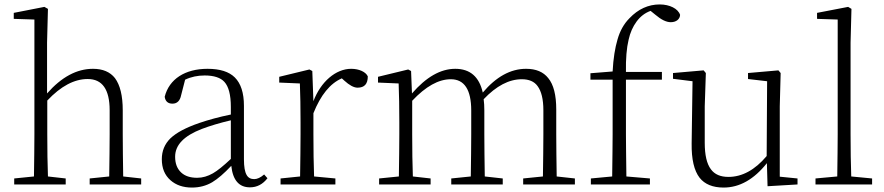

<svg xmlns="http://www.w3.org/2000/svg" viewBox="-20 -831 3984 865"><path d="M276 0V-27L196 -36C194 -91 193 -155 193 -226V-378C254 -443 315 -475 375 -475C441 -475 474 -428 474 -334V-226C474 -173 473 -109 472 -36L384 -27V0H616V-27L535 -36C534 -108 533 -171 533 -226V-334C533 -400 521 -448 498 -479C476 -507 443 -521 399 -521C326 -521 257 -484 192 -410V-639L196 -791L180 -800L42 -773V-746L135 -743V-226C135 -173 134 -109 133 -36L44 -27V0Z M845 14C878 14 909 6 936 -10C961 -25 989 -49 1022 -84C1029 -19 1057 13 1106 13C1138 13 1164 -1 1185 -28L1170 -45C1154 -31 1139 -24 1125 -24C1110 -24 1098 -30 1091 -43C1083 -57 1079 -80 1079 -113V-354C1079 -413 1065 -455 1038 -482C1012 -508 971 -521 915 -521C814 -521 742 -475 722 -395C725 -374 737 -364 757 -364C778 -364 791 -377 796 -402L814 -472C841 -485 871 -491 902 -491C944 -491 974 -481 991 -462C1010 -441 1020 -404 1020 -349V-315C966 -304 919 -291 878 -277C817 -256 774 -233 747 -207C722 -182 709 -151 709 -114C709 -73 722 -42 748 -19C773 3 805 14 845 14ZM868 -30C837 -30 813 -38 796 -54C778 -71 769 -94 769 -125C769 -178 809 -219 889 -250C926 -264 969 -277 1020 -289V-115C987 -84 960 -62 939 -50C916 -37 893 -30 868 -30Z M1491 0V-27L1395 -36C1393 -91 1392 -155 1392 -226V-321C1425 -403 1467 -455 1520 -478L1531 -468C1554 -447 1574 -436 1591 -436C1622 -436 1637 -453 1637 -487C1628 -507 1598 -521 1562 -521C1493 -521 1425 -463 1392 -375L1387 -511L1374 -518L1238 -485V-459L1331 -455C1333 -405 1334 -347 1334 -281V-226C1334 -173 1333 -109 1332 -36L1244 -27V0Z M1920 0V-27L1840 -36C1838 -91 1837 -155 1837 -226V-377C1898 -442 1956 -474 2011 -474C2072 -474 2103 -427 2103 -333V-226C2103 -173 2102 -109 2101 -36L2013 -27V0H2245V-27L2164 -36C2163 -108 2162 -171 2162 -226V-334C2162 -353 2161 -369 2159 -384C2216 -444 2273 -474 2331 -474C2363 -474 2387 -464 2402 -443C2419 -420 2428 -384 2428 -334V-226C2428 -173 2427 -109 2426 -36L2337 -27V0H2570V-27L2488 -36C2487 -108 2486 -171 2486 -226V-338C2486 -403 2474 -450 2450 -479C2428 -507 2395 -521 2350 -521C2280 -521 2215 -485 2155 -414C2139 -485 2098 -521 2031 -521C1965 -521 1900 -484 1836 -410L1832 -511L1819 -518L1683 -485V-459L1776 -455C1778 -405 1779 -347 1779 -281V-226C1779 -173 1778 -109 1777 -36L1688 -27V0Z M2908 0V-27L2802 -36C2801 -120 2800 -183 2800 -226V-472H2962V-507H2800C2799 -566 2803 -615 2812 -652C2819 -684 2831 -711 2848 -734C2865 -757 2886 -773 2911 -782L2932 -765C2959 -742 2982 -731 3002 -731C3026 -731 3043 -744 3044 -764C3035 -792 2997 -811 2952 -811C2901 -811 2855 -790 2816 -749C2791 -724 2773 -692 2762 -653C2751 -616 2743 -568 2740 -509L2640 -501V-472H2740V-226C2740 -183 2739 -120 2738 -36L2642 -27V0Z M3240 14C3312 14 3377 -23 3435 -96L3438 8L3573 0V-27L3493 -35V-352L3497 -502L3487 -514L3350 -502V-475L3436 -465L3434 -128C3381 -65 3323 -34 3262 -34C3226 -34 3200 -45 3183 -68C3164 -93 3155 -133 3155 -188V-352L3160 -502L3150 -514L3012 -502V-476L3100 -465L3096 -185C3095 -114 3107 -62 3132 -30C3155 -1 3191 14 3240 14Z M3909 0V-27L3815 -36C3813 -94 3812 -157 3812 -226V-639L3816 -791L3801 -800L3661 -773V-746L3754 -743V-226C3754 -177 3753 -113 3752 -36L3654 -27V0Z"/></svg>

Font: AllPunType ExtraLight
Style: Regular
Weight: 280
Version: 1.0